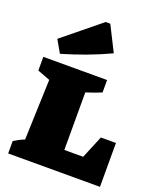

<svg xmlns="http://www.w3.org/2000/svg" viewBox="-151 -923 844 1016"><g transform="rotate(20 270.5 -415.0)"><path d="M451 -247H536V0H19V-70Q32 -78 45 -85Q58 -92 78 -100L90 -440L19 -467V-544H378V-474Q361 -467 338 -458.5Q315 -450 292 -443V-119H398ZM96 -589 56 -659 266 -830H292L363 -689Q297 -658 230.5 -633.5Q164 -609 96 -589Z"/></g></svg>

Font: Piazzolla SC Black
Style: Regular
Weight: 900
Designer: Juan Pablo del Peral
Foundry: Huerta Tipografica
Version: Version 1.330